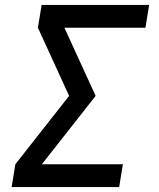

<svg xmlns="http://www.w3.org/2000/svg" viewBox="-20 -755 640 775"><path d="M27 0 42 -92 259 -368 133 -643 148 -735H582L567 -643H240L366 -368L149 -92H476L461 0Z"/></svg>

Font: Iosevka Semibold Extended
Style: Italic
Weight: 600
Width: 7
Italic angle: -9°
Monospace: yes
Designer: Belleve Invis
Foundry: Belleve Invis
Version: Version 32.5.0; ttfautohint (v1.8.4)